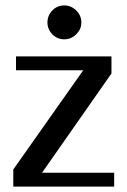

<svg xmlns="http://www.w3.org/2000/svg" viewBox="-20 -688 470 708"><path d="M401 -51V0H29V-63L287 -429H39V-480H391V-417L135 -51ZM155 -605Q155 -631 173 -649.5Q191 -668 217 -668Q242 -668 261 -649.5Q280 -631 280 -605Q280 -580 261 -561.5Q242 -543 217 -543Q191 -543 173 -561.5Q155 -580 155 -605Z"/></svg>

Font: Arya
Style: Regular
Weight: 400
Designer: Eduardo Rodriguez Tunni, Modular Infotech
Foundry: Eduardo Rodriguez Tunni, Modular Infotech
Version: Version 1.002